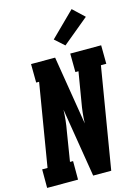

<svg xmlns="http://www.w3.org/2000/svg" viewBox="-153 -1064 817 1140"><g transform="rotate(-15 255.0 -494.0)"><path d="M-10 0V-114H23L107 -621H89L88 -735H236L305 -312Q306 -344 309.5 -376.5Q313 -409 319 -441L349 -621H330L329 -735H519L520 -621H487L384 0H273L204 -423Q203 -391 199.5 -358.5Q196 -326 190 -294L161 -114H180V0ZM314 -789 256 -841 405 -988 475 -922Z"/></g></svg>

Font: Iosevka Curly Slab Heavy
Style: Italic
Weight: 900
Italic angle: -9°
Monospace: yes
Designer: Belleve Invis
Foundry: Belleve Invis
Version: Version 22.1.2; ttfautohint (v1.8.4)